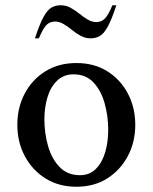

<svg xmlns="http://www.w3.org/2000/svg" viewBox="-20 -701 582 731"><path d="M271 10Q204 10 153.5 -21.5Q103 -53 74.5 -106.5Q46 -160 46 -226Q46 -292 74.5 -345.5Q103 -399 153.5 -430Q204 -461 271 -461Q338 -461 388 -430Q438 -399 466.5 -345.5Q495 -292 495 -226Q495 -160 466.5 -106.5Q438 -53 388 -21.5Q338 10 271 10ZM284 -34Q322 -34 346 -59Q370 -84 381 -123Q392 -162 392 -206Q392 -259 378.5 -307.5Q365 -356 336 -387Q307 -418 260 -418Q222 -418 197 -393.5Q172 -369 160.5 -330Q149 -291 149 -247Q149 -194 163 -145Q177 -96 207 -65Q237 -34 284 -34ZM113 -555Q131 -610 146 -637Q161 -664 176.5 -672.5Q192 -681 211 -681Q231 -681 248.5 -671.5Q266 -662 282 -649Q298 -636 314 -626.5Q330 -617 346 -617Q366 -617 379 -630Q392 -643 408 -681H423Q405 -626 390 -599Q375 -572 359.5 -563.5Q344 -555 325 -555Q305 -555 287.5 -564.5Q270 -574 254 -587Q238 -600 222 -609.5Q206 -619 190 -619Q170 -619 157 -606Q144 -593 128 -555Z"/></svg>

Font: Spectral Medium
Style: Regular
Weight: 500
Designer: Jean-Baptiste Levee
Foundry: Production Type
Version: Version 2.001